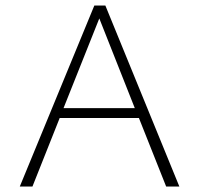

<svg xmlns="http://www.w3.org/2000/svg" viewBox="-20 -678 724 698"><path d="M584 0 485 -249H197L98 0H52L323 -658H363L632 0ZM211 -285H470L341 -611Z"/></svg>

Font: EauTestText Light
Style: Regular
Weight: 300
Designer: Christian Thalmann (Catharsis Fonts)
Version: Version 0.001;PS 000.001;hotconv 1.0.88;makeotf.lib2.5.64775